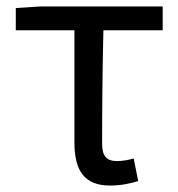

<svg xmlns="http://www.w3.org/2000/svg" viewBox="-20 -563 554 596"><path d="M322 13C356 13 387 6 409 -1L395 -71C377 -66 360 -63 342 -63C312 -63 297 -78 297 -116C297 -226 298 -346 301 -469H485V-543H106L29 -538V-469H211V-122C211 -35 240 13 322 13Z"/></svg>

Font: Noto Sans KR
Style: Regular
Weight: 400
Designer: Ryoko NISHIZUKA 西塚涼子 (kana, bopomofo & ideographs); Paul D. Hunt (Latin, Greek & Cyrillic); Sandoll Communications 산돌커뮤니
Foundry: Adobe
Version: Version 2.004;hotconv 1.0.118;makeotfexe 2.5.65603